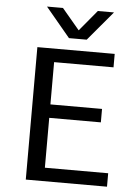

<svg xmlns="http://www.w3.org/2000/svg" viewBox="-59 -936 704 982"><g transform="rotate(5 292.5 -445.5)"><path d="M268 -740 142 -891H224L314 -784L403 -891H486L359 -740ZM203 -69H528V0H111V-680H508V-611H203V-394H468V-325H203Z"/></g></svg>

Font: Martel Sans
Style: Regular
Weight: 400
Designer: Dan Reynolds and Mathieu Réguer
Foundry: Dan Reynolds and Mathieu Réguer
Version: Version 1.001;PS 001.001;hotconv 1.0.70;makeotf.lib2.5.58329